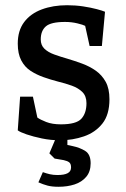

<svg xmlns="http://www.w3.org/2000/svg" viewBox="-20 -526 482 735"><path d="M210 11Q174 11 140.5 4Q107 -3 82 -11.5Q57 -20 48 -27L57 -156H106L123 -76Q134 -68 157 -59Q180 -50 213 -50Q272 -50 291.5 -71.5Q311 -93 311 -131Q311 -158 295.5 -173.5Q280 -189 255 -198Q230 -207 201 -214Q174 -221 147 -230.5Q120 -240 97.5 -254.5Q75 -269 61.5 -294.5Q48 -320 48 -359Q48 -409 72.5 -441.5Q97 -474 140 -490Q183 -506 237 -506Q269 -506 298.5 -501.5Q328 -497 350.5 -491Q373 -485 382 -481L370 -350H323L306 -427Q299 -431 276.5 -436.5Q254 -442 229 -442Q175 -442 155.5 -425Q136 -408 136 -375Q136 -353 150 -339.5Q164 -326 187.5 -317.5Q211 -309 239 -301Q266 -293 294.5 -282.5Q323 -272 346.5 -255.5Q370 -239 384.5 -213Q399 -187 399 -146Q399 -87 372 -53Q345 -19 301.5 -4Q258 11 210 11ZM204 189Q179 189 162 184.5Q145 180 127 172L144 133Q158 138 171 141Q184 144 200 144Q226 144 239 137Q252 130 252 115Q252 101 245 95.5Q238 90 224 87L189 81L169 61L195 0H238V29L257 33Q286 39 306.5 52Q327 65 327 99Q327 131 310 151Q293 171 265.5 180Q238 189 204 189Z"/></svg>

Font: Faustina Light Medium
Style: Regular
Weight: 500
Version: Version 1.200